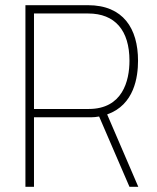

<svg xmlns="http://www.w3.org/2000/svg" viewBox="-20 -720 604 740"><path d="M513 0 393 -279C498 -316 512 -424 512 -486C512 -610 455 -700 319 -700H78V0H111V-268H332C340 -268 352 -269 362 -271L479 0ZM111 -300V-668H320C423 -668 479 -603 479 -486C479 -408 452 -300 322 -300Z"/></svg>

Font: Advent Pro
Style: ExtraLight
Weight: 250
Designer: Andreas Kalpakidis
Foundry: Andreas Kalpakidis
Version: Version 2.002 2007